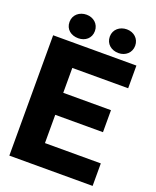

<svg xmlns="http://www.w3.org/2000/svg" viewBox="-160 -974 864 1066"><g transform="rotate(20 272.0 -441.0)"><path d="M28 0H520V-133H190V-300H472V-430H190V-577H520V-711H28ZM88 -812C88 -768 122 -743 164 -743C205 -743 238 -769 238 -812C238 -854 205 -882 164 -882C123 -882 88 -855 88 -812ZM326 -812C326 -769 360 -742 402 -742C443 -742 476 -770 476 -812C476 -854 443 -882 402 -882C361 -882 326 -855 326 -812Z"/></g></svg>

Font: Asimov Pro
Style: Blk
Weight: 900
Designer: Google
Version: Version 2.000980; 2014